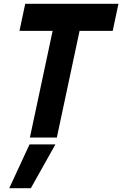

<svg xmlns="http://www.w3.org/2000/svg" viewBox="-20 -720 640 1005"><path d="M136.5 0 255.5 -558.5H82L112 -700H600L570 -558.5H396.5L277.5 0ZM222.5 -71H222L341 -629.5H519.5H162.5H341.5ZM28.5 265 134.5 36H270L141.5 265ZM111.5 212H111L168.5 102H169Z"/></svg>

Font: Tourney Thin Black
Style: Italic
Weight: 900
Italic angle: -12°
Version: Version 1.015